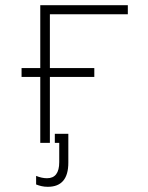

<svg xmlns="http://www.w3.org/2000/svg" viewBox="-20 -550 570 739"><path d="M135 0V-254H63V-288H135V-530H472V-495H172V-288H343V-254H172V0ZM164 169Q151 169 140 166.5Q129 164 119 160V127Q141 136 161 136Q208 136 208 74V0H191V-35H243V76Q243 169 164 169Z"/></svg>

Font: Noto Sans Mono Condensed ExtraLight
Style: Regular
Weight: 200
Width: 3
Designer: Monotype Design Team
Foundry: Monotype Imaging Inc.
Version: Version 2.014; ttfautohint (v1.8.4.7-5d5b)